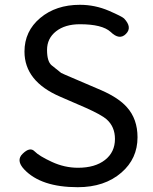

<svg xmlns="http://www.w3.org/2000/svg" viewBox="-20 -767 637 800"><path d="M304 13Q151 13 81 -61Q45 -99 75 -127Q105 -156 124 -136.5Q143 -117 196 -92.5Q249 -68 305 -68Q376 -68 417.5 -100.5Q459 -133 459 -188Q459 -239 424 -270Q402 -289 337 -318L231 -364Q82 -428 82 -552Q82 -637 147.5 -692Q213 -747 313 -747Q376 -747 434 -722Q489 -698 497 -690Q532 -653 505 -626Q478 -598 441 -634Q406 -666 313 -666Q251 -666 213.5 -636.5Q176 -607 176 -559Q176 -511 195 -495Q215 -479 235 -463Q238 -461 297 -436L402 -391Q475 -359 509 -320Q553 -271 553 -195Q553 -106 486 -48Q416 13 304 13Z"/></svg>

Font: Resource Han Rounded KR
Style: Regular
Weight: 400
Designer: Cyano Hao (round all glyphs); Ryoko NISHIZUKA 西塚涼子 (kana, bopomofo & ideographs); Paul D. Hunt (Latin, Greek & Cyrillic)
Foundry: Cyano Hao
Version: 0.990